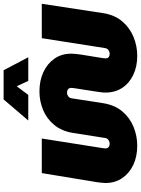

<svg xmlns="http://www.w3.org/2000/svg" viewBox="122 -891 782 1066"><g transform="rotate(-90 513.0 -358.0)"><path d="M237 13Q177 13 130.5 -9Q84 -31 57 -70.5Q30 -110 30 -164Q30 -175 31.5 -186Q33 -197 34 -207L85 -517H277L225 -188Q222 -170 222 -163Q222 -152 229.5 -146Q237 -140 248 -140Q259 -140 268.5 -146.5Q278 -153 280 -166L308 -344Q318 -406 352 -447.5Q386 -489 435 -509.5Q484 -530 538 -530Q599 -530 646 -508Q693 -486 720.5 -446.5Q748 -407 748 -353Q748 -341 746.5 -327.5Q745 -314 743 -300L725 -188Q724 -183 723 -175.5Q722 -168 722 -163Q722 -151 729 -145.5Q736 -140 747 -140Q758 -140 767.5 -146.5Q777 -153 779 -166L834 -517H1025L973 -176Q963 -112 927 -70Q891 -28 840.5 -7.5Q790 13 736 13Q677 13 630.5 -9Q584 -31 558 -70.5Q532 -110 532 -165Q532 -177 534 -190Q536 -203 537 -212L556 -334Q557 -340 557.5 -345.5Q558 -351 558 -354Q558 -365 550.5 -371Q543 -377 532 -377Q521 -377 511.5 -370.5Q502 -364 500 -350L473 -176Q463 -112 427.5 -70Q392 -28 341.5 -7.5Q291 13 237 13ZM377 -592 494 -729H656L728 -592H597L567 -656L519 -592Z"/></g></svg>

Font: MuseoModerno Black
Style: Italic
Weight: 900
Italic angle: -9°
Designer: Pablo Cosgaya, Héctor Gatti, Marcela Romero, and the Authors of The MuseoModerno Project.
Foundry: Omnibus-Type Team
Version: Version 1.003